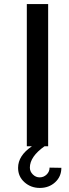

<svg xmlns="http://www.w3.org/2000/svg" viewBox="-20 -720 341 945"><path d="M282 106Q282 149 251.5 177Q221 205 176 205Q132 205 100.5 177Q69 149 69 106Q69 46 137 0H112V-700H217V0H199Q127 51 127 105Q127 124 141.5 138.5Q156 153 175 153Q195 153 209.5 139Q224 125 224 105Z"/></svg>

Font: Simpel Medium
Style: Regular
Weight: 500
Designer: Janko Jovanovic
Version: Version 1.048;PS 001.048;hotconv 1.0.88;makeotf.lib2.5.64775